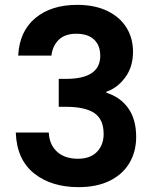

<svg xmlns="http://www.w3.org/2000/svg" viewBox="-20 -766 639 791"><path d="M55 -537Q60 -637 125.5 -691.5Q191 -746 298 -746Q371 -746 423 -720.5Q475 -695 501.5 -651.5Q528 -608 528 -553Q528 -490 495.5 -446.5Q463 -403 418 -388V-384Q476 -366 508.5 -320Q541 -274 541 -202Q541 -142 513.5 -95Q486 -48 432.5 -21.5Q379 5 304 5Q191 5 120 -52Q49 -109 45 -220H181Q183 -171 214.5 -141.5Q246 -112 301 -112Q352 -112 379.5 -140.5Q407 -169 407 -214Q407 -274 369 -300Q331 -326 251 -326H222V-441H251Q393 -441 393 -536Q393 -579 367.5 -603Q342 -627 294 -627Q247 -627 221.5 -601.5Q196 -576 192 -537Z"/></svg>

Font: Fz Poppins SemBd
Style: Regular
Weight: 600
Designer: Ninad Kale (Devanagari), Jonny Pinhorn (Latin)
Foundry: Indian Type Foundry
Version: Vit hóa bi Vntype.Com & FontZin.Com